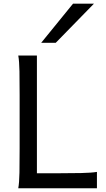

<svg xmlns="http://www.w3.org/2000/svg" viewBox="-20 -1011 567 1031"><path d="M178.2 -80.6H287.6Q359.9 -80.6 415.5 -81.8Q471.2 -83 500.5 -87.9V0H78.1Q83.5 -29.3 84.5 -84.7Q85.4 -140.1 85.4 -212.4V-500.5Q85.4 -572.8 84.5 -628.2Q83.5 -683.6 78.1 -712.9H178.2ZM372.1 -991.2H484.4L279.3 -781.2H201.2Z"/></svg>

Font: Andika LitF DSA DSG
Style: Regular
Weight: 400
Designer: Victor Gaultney, Annie Olsen, Julie Remington, Don Collingsworth, Eric Hays, Becca Hirsbrunner
Foundry: SIL International
Version: Version 6.200 ; LitF DSA DSG; ttfautohint (v1.8.3.10-c5d8)